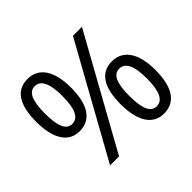

<svg xmlns="http://www.w3.org/2000/svg" viewBox="-166 -939 1163 1163"><g transform="rotate(-45 415.5 -357.0)"><path d="M195 -724C94 -724 49 -642 49 -501C49 -360 100 -276 195 -276C298 -276 345 -360 345 -501C345 -642 293 -724 195 -724ZM652 -714H575L179 0H256ZM195 -662C247 -662 272 -608 272 -501C272 -393 247 -339 195 -339C144 -339 122 -394 122 -501C122 -608 144 -662 195 -662ZM632 -438C531 -438 486 -356 486 -215C486 -74 537 10 632 10C735 10 782 -74 782 -215C782 -356 729 -438 632 -438ZM632 -375C684 -375 709 -322 709 -215C709 -106 684 -53 632 -53C581 -53 559 -107 559 -215C559 -322 581 -375 632 -375Z"/></g></svg>

Font: Noto Sans Nandinagari
Style: Regular
Weight: 400
Designer: Ek Type
Foundry: Ek Type
Version: Version 1.002